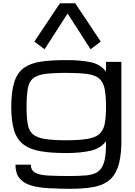

<svg xmlns="http://www.w3.org/2000/svg" viewBox="-20 -941 827 1175"><path d="M407.7 214.4Q346.2 214.4 272 210.4Q210.4 207 166.5 192.9Q123 179.2 98.6 148.9Q74.7 119.1 74.7 66.9H168.5Q168.5 101.1 195.3 115.7Q221.7 130.4 274.9 133.3Q328.6 136.2 407.7 136.2Q458 136.2 508.8 132.3Q550.3 128.4 577.6 111.3Q604.5 92.8 616.7 52.2Q628.9 13.7 628.9 -63.5V-76.7Q594.2 -32.2 535.2 -18.6Q471.7 -4.4 386.7 -4.4Q291 -4.4 231 -15.1Q167 -25.4 126.5 -54.7Q85.4 -85 67.4 -139.6Q48.8 -197.8 48.8 -285.2Q48.8 -378.4 67.4 -438.5Q85.4 -495.6 126.5 -525.4Q167.5 -554.7 231 -564Q291 -573.2 386.7 -573.2Q471.7 -573.2 535.2 -560.5Q594.7 -547.4 628.9 -502.9V-562.5H722.7V-59.6Q720.7 32.7 699.2 87.9Q678.2 142.6 638.2 169.9Q596.7 197.8 540.5 205.6Q482.4 214.4 407.7 214.4ZM628.9 -285.2Q628.9 -351.1 620.6 -397Q611.8 -438.5 587.4 -460Q563.5 -481 514.6 -488.3Q460.9 -495.1 386.7 -495.1Q307.6 -495.1 253.9 -488.3Q204.6 -481 180.7 -460Q156.2 -438.5 149.9 -397Q142.6 -355.5 142.6 -285.2Q142.6 -221.7 149.9 -181.6Q156.2 -141.6 180.7 -120.1Q204.1 -99.1 253.4 -90.8Q307.1 -82.5 386.7 -82.5Q461.9 -82.5 514.6 -90.8Q562.5 -99.1 587.4 -120.1Q611.8 -141.6 620.6 -181.6Q628.9 -226.1 628.9 -285.2ZM190.4 -686.5 346.7 -920.9H440.4L596.7 -686.5L534.2 -639.6L393.6 -858.4L252.9 -639.6Z"/></svg>

Font: Michroma+
Style: Regular
Weight: 400
Designer: beogot
Foundry: beogot
Version: Version